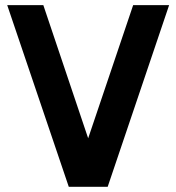

<svg xmlns="http://www.w3.org/2000/svg" viewBox="-20 -720 680 740"><path d="M245.1 0 7.8 -700.2H147L319.8 -187L493.2 -700.2H631.8L395 0Z"/></svg>

Font: Uncut Sans
Style: Bold
Weight: 700
Designer: Kasper Nordkvist
Foundry: UNCUT.wtf
Version: Version 1.304;Glyphs 3.2 (3246)